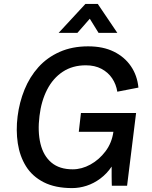

<svg xmlns="http://www.w3.org/2000/svg" viewBox="-20 -950 775 982"><path d="M349 12Q262 12 203.5 -18Q145 -48 113 -99.5Q81 -151 71 -217Q61 -283 70 -355Q79 -427 105.5 -492Q132 -557 176.5 -606.5Q221 -656 285 -684.5Q349 -713 431 -713Q507 -713 562 -686Q617 -659 649.5 -611.5Q682 -564 688 -502L580 -481Q574 -519 553.5 -549.5Q533 -580 499 -598Q465 -616 419 -616Q351 -616 301 -583Q251 -550 221 -491.5Q191 -433 182 -357Q172 -277 187 -215Q202 -153 243 -118.5Q284 -84 352 -84Q398 -84 442.5 -108.5Q487 -133 519.5 -176Q552 -219 560 -276H383L394 -372H676L630 0H552Q552 0 551.5 -14.5Q551 -29 551 -49Q551 -69 551 -83.5Q551 -98 551 -98Q527 -62 493.5 -37Q460 -12 423 0Q386 12 349 12ZM280 -782 417 -930H480L580 -782H484L414 -895H475L376 -782Z"/></svg>

Font: Inclusive Sans Medium
Style: Italic
Weight: 500
Italic angle: -7°
Designer: Olivia King
Foundry: Olivia King
Version: Version 2.004